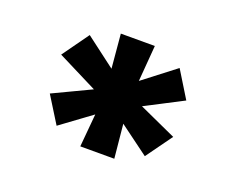

<svg xmlns="http://www.w3.org/2000/svg" viewBox="-80 -870 873 714"><g transform="rotate(20 356.0 -513.0)"><path d="M290.9 -290 305.2 -448.7 319.3 -432.8 181.9 -331.9 117.2 -435.9 319.2 -531.9 290.3 -494.4 107.4 -586.3 182.4 -691 341.6 -570.4 305.2 -555.9 289.2 -735.6H423.8L409 -551.4L387 -573.6L538.4 -690.2L603 -585.1L418.8 -489.7L414.8 -527.2L603.5 -441.3L528.8 -337.8L392.4 -438.6L410 -448.7L425.5 -290Z"/></g></svg>

Font: Lexend Zetta
Style: Regular
Weight: 400
Designer: Bonnie Shaver-Troup, Thomas Jockin
Foundry: Lexend
Version: Version 1.007